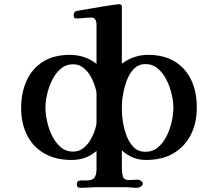

<svg xmlns="http://www.w3.org/2000/svg" viewBox="-20 -776 1040 917"><path d="M441 -326V-193Q441 -184 439 -175Q437 -166 434 -157Q427 -134 413 -109.5Q399 -85 378 -68.5Q357 -52 329 -52Q294 -52 269 -74Q244 -96 228 -129Q212 -162 204.5 -198.5Q197 -235 197 -263Q197 -291 205 -326Q213 -361 229 -393.5Q245 -426 270 -447.5Q295 -469 329 -469Q357 -469 378 -452.5Q399 -436 413 -411Q427 -386 434 -362Q437 -354 439 -344.5Q441 -335 441 -326ZM808 -262Q808 -233 800.5 -197Q793 -161 776.5 -127.5Q760 -94 735 -72.5Q710 -51 674 -51Q641 -51 619.5 -72Q598 -93 585.5 -125Q573 -157 567.5 -191Q562 -225 562 -250V-269Q562 -293 568 -327Q574 -361 586.5 -394Q599 -427 621 -448.5Q643 -470 674 -470Q709 -470 734 -448.5Q759 -427 775.5 -394Q792 -361 800 -325.5Q808 -290 808 -262ZM920 -263Q920 -337 893.5 -393.5Q867 -450 815 -482Q763 -514 686 -514Q652 -514 620.5 -503Q589 -492 562 -472V-744Q562 -756 549 -756Q545 -756 523 -753Q501 -750 471 -745Q441 -740 412 -735Q383 -730 363 -726.5Q343 -723 343 -723Q336 -718 334 -715Q332 -712 332 -702Q332 -688 344 -688Q363 -688 381 -690Q399 -692 417 -692Q430 -692 435.5 -682Q441 -672 441 -661V-471Q386 -514 314 -514Q237 -514 185 -481Q133 -448 107 -390.5Q81 -333 81 -260Q81 -186 109.5 -130Q138 -74 192 -43Q246 -12 322 -12Q391 -12 441 -55V31Q441 59 431 72.5Q421 86 391 86Q383 86 372.5 85.5Q362 85 354.5 88.5Q347 92 347 105Q347 121 364 121Q385 121 406 119.5Q427 118 448 118H577Q591 118 606 119.5Q621 121 635 121Q643 121 652.5 115Q662 109 662 101Q662 93 653.5 87.5Q645 82 638 82Q628 82 618 83Q608 84 597 84Q572 84 567 67Q562 50 562 31V-58Q611 -12 677 -12Q754 -12 808 -43.5Q862 -75 891 -131.5Q920 -188 920 -263Z"/></svg>

Font: UoqMunThenKhung
Style: Regular
Weight: 400
Designer: Font-Kai, 金井和夫, 宇文滿月
Foundry: Kazuo Kanai, Moonlit Owen
Version: Version 1.197